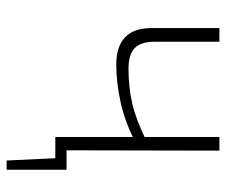

<svg xmlns="http://www.w3.org/2000/svg" viewBox="-70 -452 665 564"><g transform="rotate(90 262.0 -169.5)"><path d="M102 -482V-292Q102 -251 121 -233Q140 -215 181 -215Q236 -215 283.5 -226Q331 -237 392 -267L395 -234Q336 -204 278.5 -191.5Q221 -179 169 -179Q117 -179 89.5 -204.5Q62 -230 62 -282V-482ZM422 -482 421 0H382V-482ZM478 -33V0H401V-33ZM478 -5V143H451L444 -5Z"/></g></svg>

Font: Exo 2 ExtraLight
Style: Regular
Weight: 250
Designer: Natanael Gama
Foundry: Natanael Gama
Version: Version 2.010